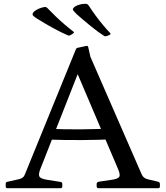

<svg xmlns="http://www.w3.org/2000/svg" viewBox="-20 -991 874 1011"><path d="M557 -807 544 -802Q535 -798 528 -802Q495 -823 456 -855Q417 -887 383 -917Q371 -929 366.5 -935Q362 -941 364.5 -945.5Q367 -950 374 -956Q385 -963 399.5 -967Q414 -971 432 -971Q442 -970 447 -962Q463 -937 482 -911Q501 -885 521.5 -860.5Q542 -836 560 -817Q565 -811 557 -807ZM365 -815 353 -807Q345 -802 337 -805Q302 -820 257.5 -844.5Q213 -869 175 -893Q161 -902 155.5 -907.5Q150 -913 151.5 -918Q153 -923 159 -930Q169 -938 182.5 -944.5Q196 -951 214 -954Q224 -955 230 -948Q250 -927 273.5 -904.5Q297 -882 321 -861.5Q345 -841 366 -825Q373 -820 365 -815ZM19 0Q10 0 10 -10V-23Q10 -33 20 -34L82 -48Q93 -51 100.5 -57Q108 -63 112 -75L379 -730Q382 -739 392 -740L434 -749Q443 -752 445 -741L456 -692L726 -73Q731 -62 738.5 -56Q746 -50 758 -47L813 -34Q822 -31 822 -22V-9Q822 0 812 0H498Q489 0 489 -10V-23Q489 -31 499 -34L573 -45Q603 -50 608.5 -61Q614 -72 602 -100L365 -657L425 -692L192 -100Q181 -71 188 -60.5Q195 -50 224 -45L299 -33Q308 -32 308 -22V-9Q308 0 298 0ZM233 -313Q322 -309 410 -310Q498 -311 586 -315V-258Q498 -254 410 -253.5Q322 -253 233 -256Z"/></svg>

Font: Hahmlet
Style: Regular
Weight: 400
Designer: Minjoo Ham & Mark Frömberg
Foundry: hypertype
Version: Version 1.001; ttfautohint (v1.8.3)